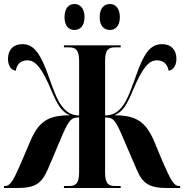

<svg xmlns="http://www.w3.org/2000/svg" viewBox="-20 -941 922 961"><path d="M531 -791C554 -791 580 -808 580 -855C580 -903 554 -921 531 -921C503 -921 479 -903 479 -855C479 -808 503 -791 531 -791ZM352 -791C378 -791 403 -808 403 -855C403 -903 378 -921 352 -921C327 -921 303 -903 303 -855C303 -808 327 -791 352 -791ZM0 0H64C156 0 188 -21 220 -95L293 -267C328 -348 341 -353 376 -353V-78C376 -18 355 -10 324 -10H300V0H584V-10H557C526 -10 506 -18 506 -78V-353C542 -353 554 -348 589 -267L663 -95C694 -21 727 0 819 0H882V-10H877C848 -10 833 -44 791 -139L752 -233C709 -333 661 -364 552 -364C610 -387 627 -450 661 -525C707 -625 737 -639 765 -639C804 -639 820 -613 824 -587C849 -590 863 -616 863 -647C863 -692 836 -720 791 -720C731 -720 699 -672 659 -557C632 -481 615 -436 588 -403C565 -375 540 -364 506 -363V-637C506 -696 526 -704 557 -704H584V-714H300V-704H324C355 -704 376 -696 376 -637V-363C341 -364 318 -376 295 -403C267 -436 251 -481 224 -557C183 -672 151 -720 92 -720C47 -720 20 -692 20 -647C20 -616 33 -590 59 -587C63 -613 78 -639 117 -639C145 -639 175 -625 221 -525C255 -450 273 -387 330 -364C221 -364 173 -333 131 -233L91 -139C50 -44 34 -10 5 -10H0Z"/></svg>

Font: Noto Serif Display ExtraCondensed ExtraBold
Style: Regular
Weight: 800
Width: 2
Designer: Monotype Design Team
Foundry: Monotype Imaging Inc.
Version: Version 2.009